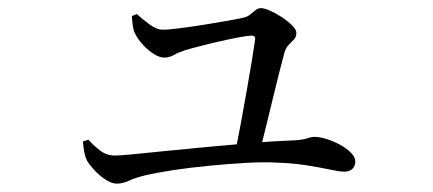

<svg xmlns="http://www.w3.org/2000/svg" viewBox="-20 -482 1040 461"><path d="M543.8 -112.9Q550.4 -143.9 557.9 -183.9Q565.3 -223.9 572.4 -264.1Q579.5 -304.4 584.9 -337.4Q590.3 -370.5 592.7 -387.9Q593.4 -396.5 584.4 -396.5Q575.8 -396.5 554.7 -392.6Q533.6 -388.7 508.4 -382.9Q483.2 -377.2 460 -371.2Q436.8 -365.2 423 -360.9Q408.7 -356.3 397.6 -350Q386.5 -343.7 373.9 -343.7Q363.2 -343.7 349.6 -352.3Q335.9 -360.8 323.8 -373.9Q311.6 -387 305.2 -399.5Q300.2 -409.3 298.7 -421.1Q297.2 -433 296.6 -443.4L308.5 -448.2Q321.3 -436.6 338.8 -423.6Q356.3 -410.7 370.6 -410.7Q385.2 -410.7 412 -414.2Q438.7 -417.7 469.1 -422.5Q499.5 -427.4 526.1 -432.1Q552.7 -436.8 565.9 -440Q574.5 -442 581 -447.5Q587.6 -453 593.9 -457.8Q600.1 -462.5 606.5 -462.5Q614.4 -462.5 628.6 -456.3Q642.8 -450 657.4 -440.4Q671.9 -430.7 681.7 -420.6Q691.6 -410.6 691.6 -402.9Q691.6 -393.4 685.5 -387Q679.5 -380.7 672.9 -373.9Q666.4 -367.2 663.1 -356.2Q658.7 -340.4 651.3 -311.2Q643.9 -282.1 635.3 -246.4Q626.6 -210.7 618.3 -176.3Q609.9 -141.9 602.9 -114.7ZM260 -41.1Q248.3 -41.1 233.2 -50.9Q218.2 -60.8 206 -74.1Q193.9 -87.4 188.6 -96.8Q181.4 -111.5 179.1 -142.6L192.4 -146.4Q205.3 -132 220.7 -120.3Q236.2 -108.5 256.5 -108.5Q267.6 -108.5 301.2 -111.8Q334.7 -115.1 382 -119.9Q429.2 -124.7 482.5 -129.6Q535.7 -134.5 586.9 -138.9Q638.1 -143.3 679.2 -144.7Q705.7 -145.7 716.9 -149.6Q728 -153.4 735.1 -153.4Q747.5 -153.4 764.2 -148.2Q780.9 -143.1 796.6 -134.4Q812.3 -125.7 822.7 -115.3Q833.1 -104.8 833.1 -94.7Q833.1 -83.2 826.1 -76.5Q819 -69.8 806.7 -69.8Q795.6 -69.8 772.7 -74.8Q749.8 -79.7 716.7 -85Q683.5 -90.4 640.6 -91.7Q610.5 -93.3 568.7 -90.8Q526.9 -88.3 482 -84Q437.1 -79.7 396.5 -73.6Q355.8 -67.4 327.9 -60.8Q304.2 -55 289.4 -48Q274.6 -41.1 260 -41.1Z"/></svg>

Font: Noto Serif HK ExtraLight
Style: Regular
Weight: 200
Designer: Ryoko NISHIZUKA 西塚涼子 (kana & ideographs); Frank Grießhammer (Latin, Greek & Cyrillic); Wenlong ZHANG 张文龙 (bopomofo); San
Foundry: Adobe
Version: Version 2.002-H1;hotconv 1.1.0;makeotfexe 2.6.0